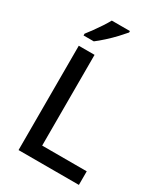

<svg xmlns="http://www.w3.org/2000/svg" viewBox="-227 -1039 989 1138"><g transform="rotate(30 268.0 -470.5)"><path d="M95 0V-714H203V-93H508V0ZM314 -931Q299 -913 272 -884Q245 -855 214 -827Q183 -799 159 -781H89V-793Q104 -812 123 -838Q142 -864 160 -891.5Q178 -919 190 -941H314Z"/></g></svg>

Font: Noto Sans Ethiopic Medium
Style: Regular
Weight: 500
Designer: Monotype Design Team
Foundry: Monotype Imaging Inc.
Version: Version 2.102; ttfautohint (v1.8.4.7-5d5b)